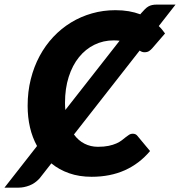

<svg xmlns="http://www.w3.org/2000/svg" viewBox="-91 -782 804 858"><path d="M443.5 -600Q431.5 -601.5 416.5 -601.5Q370.5 -601.5 330.8 -582Q291 -562.5 261.8 -526.2Q232.5 -490 216 -438.2Q199.5 -386.5 199.5 -322.5Q199.5 -306 201 -290.5ZM618.5 -665.5Q626.5 -658 633.2 -649.8Q640 -641.5 646.5 -632.5L589.5 -566.5Q583.5 -559.5 575.5 -554Q567.5 -548.5 554.5 -548.5Q548.5 -548.5 543.2 -550.5Q538 -552.5 533 -556L239.5 -181Q259 -154 286.5 -140Q314 -126 346.5 -126Q374 -126 394.2 -130.2Q414.5 -134.5 429 -141Q443.5 -147.5 453.5 -155.2Q463.5 -163 471.5 -169.5Q479.5 -176 486.5 -180.2Q493.5 -184.5 501.5 -184.5Q509.5 -184.5 514.8 -181.8Q520 -179 522.5 -175.5L579.5 -107Q532 -50.5 466.8 -21.2Q401.5 8 318.5 8Q263 8 218 -7.8Q173 -23.5 138.5 -52L86 15Q65.5 37.5 40.5 47Q15.5 56.5 -7.5 56.5H-71L74.5 -129.5Q53.5 -167.5 43 -212.8Q32.5 -258 32.5 -309.5Q32.5 -372 46.5 -428Q60.5 -484 86 -531.5Q111.5 -579 147.2 -617Q183 -655 226.5 -681.5Q270 -708 320 -722.2Q370 -736.5 424.5 -736.5Q457 -736.5 484.5 -731.8Q512 -727 536 -718L539.5 -722.5Q549 -733 556.2 -740.5Q563.5 -748 571.5 -752.8Q579.5 -757.5 588.8 -759.5Q598 -761.5 611 -761.5H693.5Z"/></svg>

Font: Lato ExtraBold
Style: Italic
Weight: 800
Italic angle: -7°
Designer: Lukasz Dziedzic with Adam Twardoch and Botio Nikoltchev
Foundry: tyPoland Lukasz Dziedzic
Version: Version 2.015; 2015-08-06; http://www.latofonts.com/